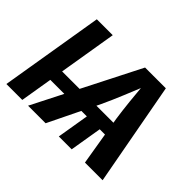

<svg xmlns="http://www.w3.org/2000/svg" viewBox="-140 -1000 1273 1273"><g transform="rotate(45 496.0 -364.0)"><path d="M290.1 -727.5 169.5 0H20.3L140.9 -727.5ZM678.1 -272.9 632.7 0H512L557.4 -272.9ZM223.6 0 593.3 -727.5H788.1L922.6 0H757L698.7 -351Q689.2 -416.5 680.6 -498.6Q672 -580.8 664 -676.2H696.3Q658.3 -582.8 624.6 -500.9Q590.8 -418.9 559 -351L388.2 0ZM163.9 -225.5 179.5 -320.4H820.2L804.4 -225.5Z"/></g></svg>

Font: Inter
Style: Italic
Weight: 400
Italic angle: -9.3988°
Designer: Rasmus Andersson
Foundry: rsms
Version: Version 4.001;git-66647c0bb